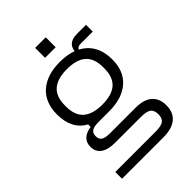

<svg xmlns="http://www.w3.org/2000/svg" viewBox="-239 -791 1025 1025"><g transform="rotate(-45 273.5 -279.0)"><path d="M59 132V81H364Q406 81 423 68.5Q440 56 440 26Q440 -5 423 -17.5Q406 -30 364 -30H168Q116 -30 88 -50Q60 -70 60 -108Q60 -139 79.5 -158Q99 -177 136 -182V-201Q96 -223 76 -262Q56 -301 56 -355Q56 -446 111.5 -495Q167 -544 265 -544Q363 -544 418 -495Q473 -446 473 -355Q473 -267 418 -219Q363 -171 265 -171H185Q150 -171 135 -161Q120 -151 120 -128Q120 -105 135 -95Q150 -85 185 -85H379Q440 -85 472 -57.5Q504 -30 504 22Q504 76 470 104Q436 132 371 132ZM265 -222Q337 -222 373 -253.5Q409 -285 409 -352V-360Q409 -427 373 -458.5Q337 -490 265 -490Q193 -490 156.5 -458.5Q120 -427 120 -360V-352Q120 -285 156.5 -253.5Q193 -222 265 -222ZM360 -510Q360 -548 378.5 -566.5Q397 -585 435 -585H504V-534H412Q377 -534 377 -492ZM225 -615V-690H305V-615Z"/></g></svg>

Font: Mozilla Headline ExtraLight
Style: Regular
Weight: 200
Designer: Studio DRAMA
Foundry: Studio DRAMA
Version: Version 1.000